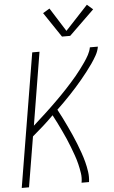

<svg xmlns="http://www.w3.org/2000/svg" viewBox="-63 -1011 626 1052"><g transform="rotate(-5 250.0 -484.5)"><path d="M13 0 135 -735H175L109 -334Q125 -349 142 -364Q159 -379 175 -394Q191 -409 207.5 -424.5Q224 -440 239.5 -455.5Q255 -471 271 -487Q287 -503 302 -519.5Q317 -536 332 -552.5Q347 -569 361 -586Q375 -603 388.5 -621Q402 -639 414.5 -657Q427 -675 437.5 -694.5Q448 -714 452 -735H496Q492 -711 479.5 -688.5Q467 -666 452 -644.5Q437 -623 421 -602.5Q405 -582 388.5 -562Q372 -542 354.5 -522.5Q337 -503 319 -484Q301 -465 282.5 -446.5Q264 -428 245 -410Q258 -386 270 -362Q282 -338 293.5 -313.5Q305 -289 316 -264.5Q327 -240 337 -214.5Q347 -189 356 -163.5Q365 -138 372 -111.5Q379 -85 383 -56.5Q387 -28 383 0H342Q347 -26 343 -52.5Q339 -79 333 -103.5Q327 -128 318.5 -152Q310 -176 301 -199.5Q292 -223 282 -246Q272 -269 261 -292Q250 -315 239 -337.5Q228 -360 216 -382Q188 -354 158.5 -327.5Q129 -301 99 -276L53 0ZM305 -807 213 -944 250 -966 332 -836 456 -969 488 -941 350 -807Z"/></g></svg>

Font: Iosevka Curly XLtObl
Style: Regular
Weight: 200
Italic angle: -9°
Monospace: yes
Designer: Belleve Invis
Foundry: Belleve Invis
Version: Version 11.1.0; ttfautohint (v1.8.3)